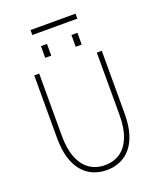

<svg xmlns="http://www.w3.org/2000/svg" viewBox="-174 -1081 999 1199"><g transform="rotate(-20 325.0 -481.5)"><path d="M326 11Q279 11 238 -6Q197 -23 166.2 -58.8Q135.5 -94.5 118.2 -150.5Q101 -206.5 101 -284V-700H134V-286Q134 -198.5 157.8 -139.8Q181.5 -81 224.5 -51.5Q267.5 -22 326 -22Q385 -22 427.8 -51.5Q470.5 -81 493.8 -139.8Q517 -198.5 517 -286V-700H550V-284Q550 -206.5 533 -150.5Q516 -94.5 485.5 -58.8Q455 -23 414.2 -6Q373.5 11 326 11ZM203 -857.5H243V-779.5H203ZM405.5 -857.5H445.5V-779.5H405.5ZM176 -941V-974H475V-941Z"/></g></svg>

Font: Trispace Thin
Style: Regular
Weight: 100
Designer: Tyler Finck
Foundry: Etcetera Type Company
Version: Version 1.210